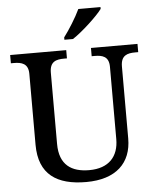

<svg xmlns="http://www.w3.org/2000/svg" viewBox="-61 -982 848 1044"><g transform="rotate(-5 362.5 -460.5)"><path d="M316 -784V-771H363C418 -807 502 -886 527 -921V-931H406C385 -886 345 -822 316 -784ZM367 10C531 10 615 -73 615 -206V-599C615 -660 651 -669 694 -669H710V-714H456V-669H472C514 -669 550 -660 550 -603V-208C550 -114 497 -53 389 -53C293 -53 227 -95 227 -210V-599C227 -660 262 -669 306 -669H321V-714H15V-669H31C73 -669 110 -660 110 -603V-216C110 -53 208 10 367 10Z"/></g></svg>

Font: Noto Serif Devanagari Medium
Style: Regular
Weight: 500
Designer: Universal Thirst, Indian Type Foundry and the Monotype Design Team
Foundry: Monotype Imaging Inc.
Version: Version 2.004